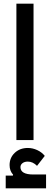

<svg xmlns="http://www.w3.org/2000/svg" viewBox="-20 -760 271 1042"><path d="M69 -740H162V0H69ZM11 193H50L51 188Q32 167 32 136Q32 96 60 69.5Q88 43 131 43Q157 43 182 54.5Q207 66 223 86L181 140Q158 117 131 117Q113 117 102 125.5Q91 134 91 147Q91 187 161 187H230V262H11Z"/></svg>

Font: IBM Plex Sans Arabic Medm
Style: Regular
Weight: 500
Designer: Mike Abbink, Paul van der Laan, Pieter van Rosmalen, Wael Morcos, Khajak Apelian
Foundry: Bold Monday
Version: Version 1.005